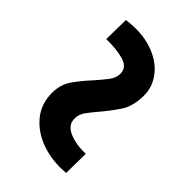

<svg xmlns="http://www.w3.org/2000/svg" viewBox="-24 -757 484 484"><g transform="rotate(-45 218.0 -514.5)"><path d="M305 -430Q266 -430 241 -447Q216 -464 195 -482Q181 -494 168 -503.5Q155 -513 140 -513Q117 -513 106.5 -488.5Q96 -464 97 -430L28 -431Q24 -476 37 -514Q50 -552 78 -575.5Q106 -599 146 -599Q176 -599 199 -582.5Q222 -566 241 -548Q257 -534 271.5 -522.5Q286 -511 302 -511Q324 -511 331.5 -536.5Q339 -562 338 -598L407 -597Q414 -548 401.5 -510Q389 -472 363 -451Q337 -430 305 -430Z"/></g></svg>

Font: Synthetic SemiBold
Style: Regular
Weight: 600
Designer: Santiago Orozco
Foundry: Typemade
Version: Version 2.000; ttfautohint (v1.8.4.7-5d5b)